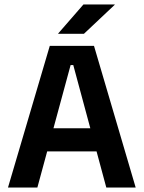

<svg xmlns="http://www.w3.org/2000/svg" viewBox="-20 -846 648 866"><path d="M16 0 204.5 -639H404L592 0H459.5L310.5 -552.5H298.5L148.5 0ZM159 -163V-267.5H448V-163ZM356.5 -826H497.5V-824.5L358.5 -693.5H242.5V-695Z"/></svg>

Font: Anek Gujarati SemiBold
Style: Regular
Weight: 600
Designer: Mrunmayee Ghaisas (Gujarati), Yesha Goshar (Latin)
Foundry: Ek Type
Version: Version 1.003